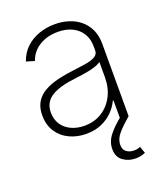

<svg xmlns="http://www.w3.org/2000/svg" viewBox="-139 -642 809 943"><g transform="rotate(-20 265.5 -170.0)"><path d="M221.7 11.2Q174.8 11.2 135.3 -7.1Q95.7 -25.4 71.8 -61.3Q47.9 -97.2 47.9 -148.4Q47.9 -182.6 60.3 -208.5Q72.8 -234.4 98.1 -252.9Q123.5 -271.5 163.1 -283.4Q202.6 -295.4 256.8 -302.2Q299.3 -307.6 331.8 -312.7Q364.3 -317.9 382.8 -328.4Q401.4 -338.9 401.4 -359.4V-379.9Q401.4 -418.9 384 -447.5Q366.7 -476.1 334.7 -491.9Q302.7 -507.8 259.3 -507.8Q219.7 -507.8 188.2 -495.4Q156.7 -482.9 135.7 -461.4Q114.7 -439.9 106 -411.6L63 -424.3Q76.7 -464.8 105.5 -492.4Q134.3 -520 174.1 -534.2Q213.9 -548.3 258.3 -548.3Q295.9 -548.3 329.6 -537.8Q363.3 -527.3 389.4 -505.9Q415.5 -484.4 430.4 -452.4Q445.3 -420.4 445.3 -377.4V0H401.9V-97.7H398.4Q384.3 -67.4 359.4 -42.7Q334.5 -18.1 299.8 -3.4Q265.1 11.2 221.7 11.2ZM226.6 -29.3Q277.8 -29.3 317.1 -53.7Q356.4 -78.1 378.9 -121.1Q401.4 -164.1 401.4 -219.2V-298.8Q392.6 -292 377.7 -286.4Q362.8 -280.8 343.5 -276.4Q324.2 -272 303 -269Q281.7 -266.1 260.3 -263.2Q201.2 -256.3 164.1 -241.7Q127 -227.1 109.6 -203.9Q92.3 -180.7 92.3 -147Q92.3 -110.4 109.9 -84Q127.4 -57.6 158 -43.5Q188.5 -29.3 226.6 -29.3ZM408.7 207.5Q370.6 207.5 342.5 187Q314.5 166.5 314.5 125.5Q314.5 87.4 339.6 55.2Q364.7 22.9 402.8 -7.3L445.3 0Q408.7 31.2 383.5 59.6Q358.4 87.9 358.4 120.1Q358.4 144.5 374.5 156.2Q390.6 168 414.1 168Q423.8 168 431.9 166Q439.9 164.1 446.3 161.1L459 196.8Q448.7 201.2 436.3 204.3Q423.8 207.5 408.7 207.5Z"/></g></svg>

Font: Inter 17pt ExtraLight
Style: Regular
Weight: 250
Version: Version 4.001;git-66647c0bb